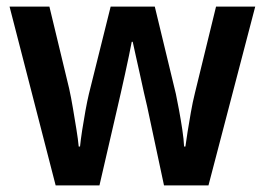

<svg xmlns="http://www.w3.org/2000/svg" viewBox="-20 -563 804 583"><path d="M427 -239Q423 -255 417 -282Q411 -309 404.5 -339Q398 -369 392 -395Q386 -421 383 -436H380Q377 -420 371.5 -393.5Q366 -367 359.5 -337.5Q353 -308 347 -281.5Q341 -255 337 -238L282 0H149L9 -543H130L190 -294Q196 -267 201.5 -234Q207 -201 212 -170.5Q217 -140 219 -118H223Q225 -138 229.5 -167.5Q234 -197 239.5 -227Q245 -257 250 -278L316 -543H450L514 -278Q518 -259 523.5 -229.5Q529 -200 533.5 -170Q538 -140 539 -118H543Q545 -134 549.5 -162Q554 -190 559.5 -221.5Q565 -253 572 -281L636 -543H755L613 0H478Z"/></svg>

Font: Noto Sans Gurmukhi UI SemiCondensed SemiBold
Style: Regular
Weight: 600
Width: 4
Designer: Jelle Bosma - Monotype Design Team
Foundry: Monotype Imaging Inc.
Version: Version 2.004; ttfautohint (v1.8.4.7-5d5b)